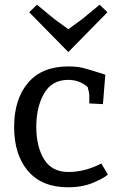

<svg xmlns="http://www.w3.org/2000/svg" viewBox="-20 -785 523 815"><path d="M410 -91 438 -44Q419 -28 392 -17Q340 10 269 10Q158 10 99 -59Q40 -128 40 -246Q40 -364 99 -433.5Q158 -503 270 -503Q306 -503 331 -497Q363 -489 427 -468L417 -343L359 -346V-382Q359 -390 352 -416Q316 -446 270 -446Q200 -446 167 -388Q134 -330 134 -246.5Q134 -163 167 -109Q200 -55 270.5 -55Q341 -55 410 -91ZM436 -733 270 -564 104 -733 137 -765 211 -704 270 -661 329 -704 403 -765Z"/></svg>

Font: Andada
Style: Regular
Weight: 400
Designer: Carolina Giovagnoli
Foundry: Carolina Giovagnoli
Version: Version 1.002